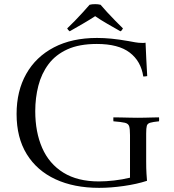

<svg xmlns="http://www.w3.org/2000/svg" viewBox="-20 -894 840 926"><path d="M447 -682Q362 -682 305 -656Q248 -630 214 -584.5Q180 -539 165 -480.5Q150 -422 150 -358Q150 -257 183.5 -180.5Q217 -104 285.5 -61.5Q354 -19 457 -19Q490 -19 530 -23.5Q570 -28 607 -37V-242Q607 -272 603 -285Q599 -298 582 -302Q565 -306 527 -309Q526 -319 527 -328Q542 -328 564 -327.5Q586 -327 608 -326.5Q630 -326 645 -326Q660 -326 680.5 -326.5Q701 -327 719.5 -327.5Q738 -328 747 -328Q748 -319 747 -309Q717 -306 704 -302Q691 -298 688 -287Q685 -276 685 -250V-115Q685 -81 686.5 -56.5Q688 -32 689 -22Q640 -6 577 3Q514 12 458 12Q337 12 247.5 -29.5Q158 -71 109 -150.5Q60 -230 60 -344Q60 -455 106.5 -537.5Q153 -620 240 -665.5Q327 -711 448 -711Q482 -711 517.5 -707.5Q553 -704 599 -696Q616 -693 632 -690Q648 -687 666 -687Q669 -687 672.5 -687Q676 -687 682 -688Q683 -656 685.5 -610Q688 -564 690 -527Q684 -526 680 -525.5Q676 -525 671 -525Q660 -599 605.5 -640.5Q551 -682 447 -682ZM439 -816Q413 -799 379.5 -779.5Q346 -760 316 -743Q312 -746 309 -749.5Q306 -753 304 -757Q321 -773 341 -793.5Q361 -814 380 -835Q399 -856 412 -871Q423 -874 439 -874Q453 -874 465 -871Q478 -856 497 -835Q516 -814 536.5 -793.5Q557 -773 573 -757Q571 -753 568 -749Q565 -745 561 -743Q531 -760 498 -779Q465 -798 439 -816Z"/></svg>

Font: Castoro Titling
Style: Regular
Weight: 400
Version: Version 2.04